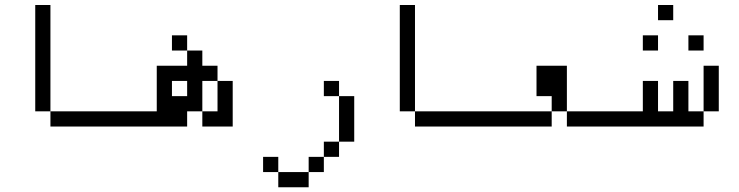

<svg xmlns="http://www.w3.org/2000/svg" viewBox="-20 -708 3040 790"><path d="M500 -187.5V-250H187.5V-187.5ZM187.5 -250V-687.5H125V-250Z M750 -250H812.5V-187.5H937.5V-375H875Q875 -375 875 -250H812.5Q812.5 -250 812.5 -375H875V-437.5H812.5V-500H750V-437.5H625V-250H500V-187.5H750ZM687.5 -312.5V-375H750V-312.5ZM750 -500V-562.5H687.5V-500Z M1125 0V62.5H1250V0ZM1125 0V-62.5H1062.5V0ZM1250 0H1312.5V-62.5H1250ZM1312.5 -62.5H1375V-125H1312.5ZM1375 -125H1437.5V-312.5H1375ZM1375 -312.5V-375H1312.5V-312.5Z M2000 -187.5V-250H1687.5V-187.5ZM1687.5 -250V-687.5H1625V-250Z M2500 -187.5V-250H2312.5V-187.5ZM2250 -250H2000V-187.5H2250ZM2250 -250H2312.5V-437.5H2187.5Q2187.5 -437.5 2187.5 -312.5H2250Z M2687.5 -500V-562.5H2625V-500ZM2875 -500V-562.5H2812.5V-500ZM2750 -625V-687.5H2687.5V-625ZM2625 -250H2500V-187.5H2875V-250H2812.5Q2812.5 -250 2812.5 -375H2750Q2750 -375 2750 -250H2687.5Q2687.5 -250 2687.5 -375H2625Q2625 -375 2625 -250ZM2875 -250H2937.5V-437.5H2875Z"/></svg>

Font: CalcUnifontExMono
Style: Regular
Weight: 500
Version: Version 15.0.06